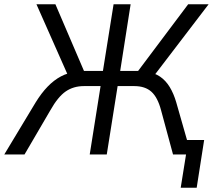

<svg xmlns="http://www.w3.org/2000/svg" viewBox="-46 -725 999 901"><path d="M802 156 827 0H784L795 -68H912L877 156ZM-26 0 121 -244Q148 -288 177.5 -318.5Q207 -349 240 -366.5Q273 -384 311 -388L277 -362L125 -705H214L355 -376L339 -392H437L487 -705H567L518 -392H614L590 -376L837 -705H933L671 -362L640 -388Q678 -384 705 -365.5Q732 -347 750.5 -316.5Q769 -286 781 -245L851 0H766L710 -207Q694 -268 664.5 -294.5Q635 -321 584 -321H506L455 0H375L426 -321H348Q299 -321 262.5 -296Q226 -271 190 -207L69 0Z"/></svg>

Font: Nunito Sans 10pt SemiCondensed
Style: Italic
Weight: 400
Width: 4
Italic angle: -9°
Designer: Vernon Adams
Foundry: Vernon Adams
Version: Version 3.101;gftools[0.9.27]